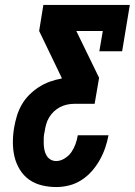

<svg xmlns="http://www.w3.org/2000/svg" viewBox="-20 -755 544 775"><path d="M207 0Q177 0 148.5 -7Q120 -14 97.5 -30Q75 -46 60 -70.5Q45 -95 38.5 -122.5Q32 -150 32 -180Q32 -210 37 -240Q41 -263 48 -286.5Q55 -310 67.5 -332Q80 -354 98 -372Q116 -390 137 -403.5Q158 -417 181.5 -425.5Q205 -434 229 -438V-441L138 -630L155 -735H504L473 -548H381L395 -630H288L380 -441L362 -336H281Q266 -336 251.5 -333Q237 -330 223 -323Q209 -316 197.5 -305Q186 -294 178 -280.5Q170 -267 166 -252Q162 -237 160 -223Q157 -211 156.5 -198.5Q156 -186 156.5 -173.5Q157 -161 159.5 -149Q162 -137 168 -127Q174 -117 184 -111Q194 -105 207 -105Q224 -105 241 -115.5Q258 -126 268.5 -141.5Q279 -157 285 -174Q291 -191 294 -209H418Q413 -183 404.5 -158Q396 -133 382.5 -109Q369 -85 350.5 -64Q332 -43 308.5 -28Q285 -13 259 -6.5Q233 0 207 0Z"/></svg>

Font: Iosevka Curly Slab XBdObl
Style: Regular
Weight: 800
Italic angle: -9°
Monospace: yes
Designer: Belleve Invis
Foundry: Belleve Invis
Version: Version 11.1.0; ttfautohint (v1.8.3)